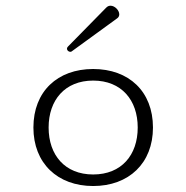

<svg xmlns="http://www.w3.org/2000/svg" viewBox="-20 -636 645 665"><path d="M386.2 -572.8C391.1 -576.2 393.1 -581.5 393.1 -586.4C393.1 -600.1 377.9 -616.2 362.8 -616.2C357.4 -616.2 352.5 -614.3 347.7 -609.4L215.3 -474.6C212.9 -472.2 211.9 -469.7 211.9 -467.3C211.9 -461.4 217.8 -456.5 223.6 -456.5C225.6 -456.5 227.5 -457 229 -458.5ZM302.7 -397C179.2 -397 95.7 -319.3 95.7 -194.3C95.7 -70.8 179.2 8.3 302.7 8.3C426.3 8.3 509.8 -70.8 509.8 -194.3C509.8 -319.3 426.3 -397 302.7 -397ZM302.7 -31.7C204.6 -31.7 148.4 -99.1 148.4 -194.3C148.4 -289.1 204.6 -356.9 302.7 -356.9C400.9 -356.9 457 -289.1 457 -194.3C457 -99.1 400.9 -31.7 302.7 -31.7Z"/></svg>

Font: Cutive Mono
Style: Regular
Weight: 400
Monospace: yes
Designer: Vernon Adams
Foundry: Vernon Adams
Version: Version 1.002